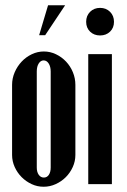

<svg xmlns="http://www.w3.org/2000/svg" viewBox="-20 -701 482 731"><path d="M147 -505Q171 -505 193 -494.5Q215 -484 231.5 -466.5Q248 -449 257.5 -426Q267 -403 267 -378V-111Q267 -87 257 -65Q247 -43 230.5 -26.5Q214 -10 192 0Q170 10 146 10Q122 10 100.5 0Q79 -10 62.5 -26.5Q46 -43 36 -65Q26 -87 26 -111V-378Q26 -403 36 -426Q46 -449 62.5 -466.5Q79 -484 101 -494.5Q123 -505 147 -505ZM146 -471Q135 -471 127.5 -459.5Q120 -448 120 -429V-63Q120 -46 127.5 -35.5Q135 -25 147 -25Q159 -25 166 -35.5Q173 -46 173 -63V-429Q173 -447 165.5 -459Q158 -471 146 -471ZM129 -567 163 -681H228L152 -567Z M308 -618Q308 -641 323 -656Q338 -671 361 -671Q384 -671 399 -656Q414 -641 414 -618Q414 -595 399 -580.5Q384 -566 361 -566Q338 -566 323 -580.5Q308 -595 308 -618ZM406 -495V0H316V-495Z"/></svg>

Font: Moniqa ExtBd Cond Paragraph
Style: Regular
Weight: 800
Width: 3
Designer: Rajesh Rajput
Foundry: Rajesh Rajput
Version: Version 1.000